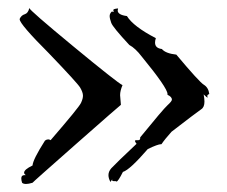

<svg xmlns="http://www.w3.org/2000/svg" viewBox="-20 -513 564 478"><path d="M45 -55Q51 -55 61 -58Q61 -59 170 -155Q279 -251 281 -252L279 -276Q279 -287 285 -301Q271 -308 162 -398Q53 -488 53 -493Q50 -480 41.5 -477.5Q33 -475 29 -466V-465Q29 -453 102 -380Q173 -306 179.5 -295Q186 -284 186.5 -276Q187 -268 181.5 -256.5Q176 -245 106 -164Q103 -166 100 -166Q96 -166 92 -163Q62 -116 61 -101Q40 -91 40 -83Q40 -80 44 -77H41Q33 -77 33 -69Q33 -64 35 -58Q38 -55 45 -55ZM255 -60 263 -72Q259 -67 259 -65Q259 -62 264 -62H268L270 -61Q274 -61 286 -85Q303 -90 348 -142Q373 -154 381 -154H382Q390 -166 407 -185Q468 -232 481 -241Q489 -246 489 -260Q489 -268 487 -278Q495 -270 497 -270L496 -274Q496 -277 501 -279Q499 -295 487.5 -302Q476 -309 419 -377Q392 -380 383 -391Q366 -393 366 -407Q366 -412 368 -418Q312 -447 296 -473Q273 -476 273 -487L274 -492Q262 -491 262 -488Q262 -486 264 -484H258Q253 -479 253 -473Q253 -467 257 -456Q261 -445 302 -401Q317 -393 333 -372Q397 -294 397 -279V-277Q408 -272 408 -265Q408 -261 397 -251Q386 -241 329 -171V-169Q329 -164 324 -164H319Q316 -164 316 -162Q316 -160 320 -155Q269 -107 257 -94Q250 -86 250 -77Q250 -69 255 -60Z"/></svg>

Font: Xiaobo Songti 小帛宋体
Style: Regular
Weight: 400
Version: Version 1.501;March 17, 2024;FontCreator 14.0.0.2814 64-bit